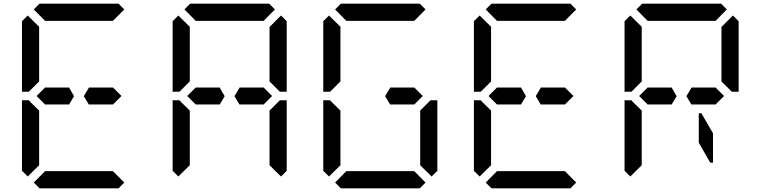

<svg xmlns="http://www.w3.org/2000/svg" viewBox="-20 -1020 4120 1040"><path d="M224 -454 178 -500 224 -546H328H354L381 -499L354 -454H238ZM163 -969 194 -1000H622L653 -969L592 -907H590H454H362H226H224ZM130 -64 99 -95V-477H136L145 -467L192 -421V-218V-139V-125ZM653 -31 622 0H194L163 -31L224 -93H226H362H454H590H592ZM192 -579 136 -523H99V-905L130 -936L192 -875V-861V-782ZM592 -546 638 -500 592 -454H578H501H461L434 -499L462 -546H488Z M1040 -454 994 -500 1040 -546H1144H1170L1197 -499L1170 -454H1054ZM979 -969 1010 -1000H1438L1469 -969L1408 -907H1406H1270H1178H1042H1040ZM946 -64 915 -95V-477H952L961 -467L1008 -421V-218V-139V-125ZM1440 -421 1496 -477H1533V-95L1502 -64L1440 -125V-139V-218ZM1502 -936 1533 -905V-523H1496L1440 -579V-607V-782V-861V-874ZM1008 -579 952 -523H915V-905L946 -936L1008 -875V-861V-782ZM1408 -546 1454 -500 1408 -454H1394H1317H1277L1250 -499L1278 -546H1304Z M1795 -969 1826 -1000H2254L2285 -969L2224 -907H2222H2086H1994H1858H1856ZM1762 -64 1731 -95V-477H1768L1777 -467L1824 -421V-218V-139V-125ZM2285 -31 2254 0H1826L1795 -31L1856 -93H1858H1994H2086H2222H2224ZM2256 -421 2312 -477H2349V-95L2318 -64L2256 -125V-139V-218ZM1824 -579 1768 -523H1731V-905L1762 -936L1824 -875V-861V-782ZM2224 -546 2270 -500 2224 -454H2210H2133H2093L2066 -499L2094 -546H2120Z M2672 -454 2626 -500 2672 -546H2776H2802L2829 -499L2802 -454H2686ZM2611 -969 2642 -1000H3070L3101 -969L3040 -907H3038H2902H2810H2674H2672ZM2578 -64 2547 -95V-477H2584L2593 -467L2640 -421V-218V-139V-125ZM3101 -31 3070 0H2642L2611 -31L2672 -93H2674H2810H2902H3038H3040ZM2640 -579 2584 -523H2547V-905L2578 -936L2640 -875V-861V-782ZM3040 -546 3086 -500 3040 -454H3026H2949H2909L2882 -499L2910 -546H2936Z M3488 -454 3442 -500 3488 -546H3592H3618L3645 -499L3618 -454H3502ZM3427 -969 3458 -1000H3886L3917 -969L3856 -907H3854H3718H3626H3490H3488ZM3765 -407H3779L3842 -298V-139H3827L3765 -247ZM3394 -64 3363 -95V-477H3400L3409 -467L3456 -421V-218V-139V-125ZM3950 -936 3981 -905V-523H3944L3888 -579V-607V-782V-861V-874ZM3456 -579 3400 -523H3363V-905L3394 -936L3456 -875V-861V-782ZM3856 -546 3902 -500 3856 -454H3842H3765H3725L3698 -499L3726 -546H3752Z"/></svg>

Font: DSEG14 Classic Mini
Style: Regular
Weight: 400
Designer: Keshikan(Twitter:@keshinomi_88pro)
Version: Version 0.46